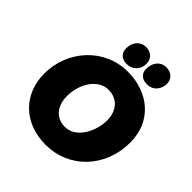

<svg xmlns="http://www.w3.org/2000/svg" viewBox="-243 -1094 1285 1285"><g transform="rotate(45 399.0 -451.5)"><path d="M393 18C606 18 782 -150 782 -396C782 -596 630 -718 436 -718C211 -718 48 -530 48 -313C48 -126 178 18 393 18ZM398 -158C317 -158 262 -217 262 -315C262 -425 327 -541 430 -541C515 -541 568 -479 568 -388C568 -288 505 -158 398 -158ZM392 -748C442 -748 486 -782 486 -844C486 -890 453 -921 404 -921C354 -921 316 -881 316 -820C316 -776 345 -748 392 -748ZM585 -748C648 -748 678 -800 678 -844C678 -890 645 -921 596 -921C546 -921 508 -880 508 -819C508 -775 536 -748 585 -748Z"/></g></svg>

Font: Fixel Display Black
Style: Italic
Weight: 900
Italic angle: -10°
Designer: AlfaBravo + MacPaw
Foundry: Kyrylo Tkachov, Marchela Mozhyna, Serhii Makarenko, Maria Weinstein, Zakhar Kryvoshyya
Version: Version 1.210;Glyphs 3.2 (3217)